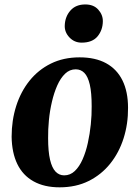

<svg xmlns="http://www.w3.org/2000/svg" viewBox="-20 -808 612 842"><path d="M329 -556.5Q398 -556.5 445.2 -530.8Q492.5 -505 517 -455.5Q541.5 -406 541.5 -335Q542 -264.5 522 -201.5Q502 -138.5 463.2 -90.2Q424.5 -42 368.8 -14.2Q313 13.5 241.5 13.5Q174 13.5 127 -12.8Q80 -39 56 -88.5Q32 -138 31 -208.5Q31 -280 51 -343Q71 -406 109.5 -454Q148 -502 203.2 -529.2Q258.5 -556.5 329 -556.5ZM312 -504Q285.5 -504 265.5 -484.8Q245.5 -465.5 231.2 -433.5Q217 -401.5 207.8 -362Q198.5 -322.5 194.5 -281Q190.5 -239.5 191 -202Q191 -143.5 199.5 -107.5Q208 -71.5 223.8 -55.2Q239.5 -39 261.5 -39Q288 -39 308 -58Q328 -77 342.2 -109.2Q356.5 -141.5 365.2 -181.2Q374 -221 378.2 -262.5Q382.5 -304 382 -342Q382 -401.5 373.8 -437Q365.5 -472.5 350 -488.2Q334.5 -504 312 -504ZM338 -621Q306 -621 284.2 -644.2Q262.5 -667.5 264 -697Q265.5 -735.5 289 -762Q312.5 -788.5 354 -788.5Q391 -788.5 411.2 -765.5Q431.5 -742.5 431 -714.5Q430.5 -676 407.8 -648.5Q385 -621 338 -621Z"/></svg>

Font: Merriweather 48pt ExtraBold
Style: Italic
Weight: 800
Italic angle: -7.8°
Version: Version 2.101